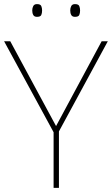

<svg xmlns="http://www.w3.org/2000/svg" viewBox="-20 -915 545 935"><path d="M253 -301 475 -714H505L267 -275V0H241V-271L0 -714H30ZM137 -864Q137 -876 142 -885.5Q147 -895 160 -895Q177 -895 181 -885.5Q185 -876 185 -864Q185 -851 181 -842Q177 -833 160 -833Q147 -833 142 -842Q137 -851 137 -864ZM322 -864Q322 -876 327 -885.5Q332 -895 345 -895Q362 -895 366 -885.5Q370 -876 370 -864Q370 -851 366 -842Q362 -833 345 -833Q332 -833 327 -842Q322 -851 322 -864Z"/></svg>

Font: Noto Sans Thaana Thin
Style: Regular
Weight: 100
Designer: David Williams
Foundry: Google Inc.
Version: Version 3.001; ttfautohint (v1.8.4.7-5d5b)